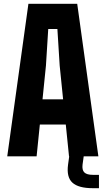

<svg xmlns="http://www.w3.org/2000/svg" viewBox="-20 -820 554 1007"><path d="M18 0 129 -800H385L496 0H342L325 -167H189L172 0ZM203 -299H311L293 -476L281 -668H233L221 -476ZM499 167H467Q391.5 167 359.8 138Q328 109 337 43L343 0H419L413 43Q409.5 72 422.5 84.5Q435.5 97 467 97H499Z"/></svg>

Font: Big Shoulders Text Thin Black
Style: Regular
Weight: 900
Version: Version 2.002